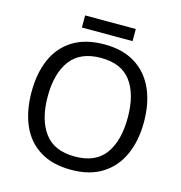

<svg xmlns="http://www.w3.org/2000/svg" viewBox="-123 -966 1027 1087"><g transform="rotate(15 390.5 -422.5)"><path d="M720 -358Q720 -247 682.5 -164.5Q645 -82 572 -36Q499 10 391 10Q280 10 206.5 -36Q133 -82 97 -165Q61 -248 61 -359Q61 -469 97 -551Q133 -633 206.5 -679Q280 -725 392 -725Q499 -725 572 -679.5Q645 -634 682.5 -551.5Q720 -469 720 -358ZM156 -358Q156 -223 213 -145.5Q270 -68 391 -68Q513 -68 569 -145.5Q625 -223 625 -358Q625 -493 569 -569.5Q513 -646 392 -646Q271 -646 213.5 -569.5Q156 -493 156 -358ZM539 -855V-784H242V-855Z"/></g></svg>

Font: Noto Sans Old Turkic
Style: Regular
Weight: 400
Designer: Monotype Design Team
Foundry: Monotype Imaging Inc.
Version: Version 2.003; ttfautohint (v1.8.4.7-5d5b)